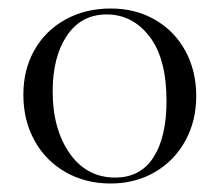

<svg xmlns="http://www.w3.org/2000/svg" viewBox="-20 -419 517 452"><path d="M35 -196Q35 -255 61 -301Q87 -347 134 -373Q181 -399 241 -399Q299 -399 345 -372.5Q391 -346 416.5 -299Q442 -252 442 -193Q442 -134 416 -87Q390 -40 344 -13.5Q298 13 240 13Q181 13 134 -14Q87 -41 61 -88.5Q35 -136 35 -196ZM372 -181Q372 -281 332 -333Q292 -385 231 -385Q171 -385 137.5 -335Q104 -285 104 -204Q104 -115 144 -58Q184 -1 251 -1Q311 -1 341.5 -49Q372 -97 372 -181Z"/></svg>

Font: Cormorant Garamond
Style: Regular
Weight: 400
Designer: Christian Thalmann (Catharsis Fonts)
Version: Version 3.000